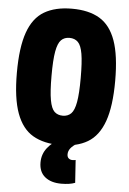

<svg xmlns="http://www.w3.org/2000/svg" viewBox="-61 -754 677 1010"><g transform="rotate(5 277.5 -249.0)"><path d="M278 10Q191 10 133.5 -23.5Q76 -57 47 -136Q18 -215 18 -349Q18 -483 46 -562.5Q74 -642 132 -676Q190 -710 278 -710Q367 -710 424 -676Q481 -642 509 -564Q537 -486 537 -352Q537 -217 508.5 -137.5Q480 -58 422.5 -24Q365 10 278 10ZM278 -145Q305 -145 322 -162Q339 -179 347 -223.5Q355 -268 355 -351Q355 -434 347.5 -478Q340 -522 323 -539Q306 -556 278 -556Q251 -556 234 -539Q217 -522 209 -477.5Q201 -433 201 -349Q201 -266 209 -221.5Q217 -177 234 -161Q251 -145 278 -145ZM301 212Q247 212 215 186Q183 160 183 110Q183 66 209.5 32.5Q236 -1 275 -19L370 -8Q343 9 332 23.5Q321 38 321 55Q321 69 329 76Q337 83 349 83Q359 83 366 81L374 201Q346 212 301 212Z"/></g></svg>

Font: Georama SemiCondensed ExtraBold
Style: Regular
Weight: 800
Width: 4
Designer: Jean-Baptiste Levee
Foundry: Production Type
Version: Version 1.000